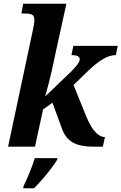

<svg xmlns="http://www.w3.org/2000/svg" viewBox="-20 -780 646 1021"><path d="M475 0Q408 0 368.5 -21.5Q329 -43 310 -94L259 -234L209 -198L166 0H23L155 -621Q158 -635 160.5 -649Q163 -663 163 -669Q163 -694 152 -701Q141 -708 115 -708H94L103 -760H333L274 -491Q263 -438 255.5 -404.5Q248 -371 240 -340.5Q232 -310 220 -267L362 -403Q388 -430 396 -443.5Q404 -457 404 -465Q404 -487 360 -487L370 -536H606L596 -487Q563 -487 525.5 -464.5Q488 -442 439 -394L371 -328L439 -160Q458 -115 476 -91.5Q494 -68 509.5 -59.5Q525 -51 538 -51L527 0ZM106 208Q122 175 138 136Q154 97 165 61H286L283 71Q271 91 250.5 118Q230 145 206.5 172Q183 199 161 221H103Z"/></svg>

Font: Noto Serif SemiCondensed
Style: Bold Italic
Weight: 700
Width: 4
Italic angle: -12°
Designer: Monotype Design Team
Foundry: Monotype Imaging Inc.
Version: Version 2.014